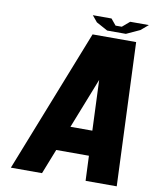

<svg xmlns="http://www.w3.org/2000/svg" viewBox="-89 -881 772 949"><g transform="rotate(10 297.0 -406.0)"><path d="M533.2 -718.8 562.5 0H406.2L400.9 -125H236.8L187.5 0H31.2L314.5 -718.8ZM396 -250 385.7 -502.9 286.1 -250ZM325.2 -781.2 299.3 -812.5H393.1L418.9 -781.2H450.2L486.8 -812.5H580.6L543.9 -781.2L476.1 -750H382.3Z"/></g></svg>

Font: Signwood
Style: Italic
Weight: 400
Italic angle: -10°
Designer: GGBotNet
Foundry: GGBotNet
Version: 0.95